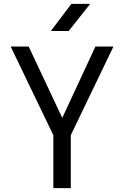

<svg xmlns="http://www.w3.org/2000/svg" viewBox="-20 -970 640 990"><path d="M255 0V-273L35 -730H128L301 -362L472 -730H565L345 -273V0ZM242 -810 348 -950H445L334 -810Z"/></svg>

Font: Tiny
Style: Regular
Weight: 400
Designer: Philipp Nurullin, Konstantin Bulenkov
Foundry: JetBrains
Version: Version 2.251; ttfautohint (v1.8.4.7-5d5b)